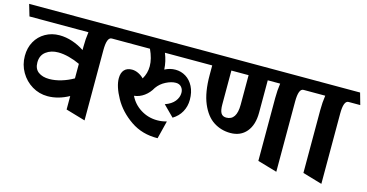

<svg xmlns="http://www.w3.org/2000/svg" viewBox="-88 -883 2370 1239"><g transform="rotate(15 1096.5 -263.0)"><path d="M553 -502Q520 -502 520 -415V54L390 16V-74Q319 -35 248 -35Q192 -35 144.5 -63.5Q97 -92 68.5 -141Q40 -190 40 -249Q40 -303 63.5 -345Q87 -387 129 -411Q171 -435 223 -435Q266 -435 309.5 -420.5Q353 -406 390 -381V-404Q390 -455 397 -502H3L-20 -580H619L641 -502ZM390 -192V-289Q354 -306 315.5 -316Q277 -326 244 -326Q195 -326 162 -301Q129 -276 129 -229Q129 -186 157 -165.5Q185 -145 230 -145Q268 -145 310 -157.5Q352 -170 390 -192Z M1142 -250Q1142 -206 1122 -169.5Q1102 -133 1064 -110L993 -181Q1036 -196 1057 -222.5Q1078 -249 1078 -279Q1078 -302 1064.5 -317.5Q1051 -333 1027 -333Q997 -333 961.5 -315Q926 -297 904 -266Q884 -230 853.5 -208Q823 -186 787 -182Q812 -130 862 -99Q912 -68 972 -68Q1004 -68 1035 -77L1005 43Q902 45 824 -8.5Q746 -62 704.5 -137Q663 -212 663 -266Q663 -303 681 -322.5Q699 -342 732 -342Q753 -342 774 -332Q795 -322 812 -305Q836 -345 836 -392Q836 -442 808 -502H634L611 -580H1167L1189 -502H908Q929 -451 932 -396Q966 -414 1003 -414Q1041 -414 1072.5 -394.5Q1104 -375 1123 -338Q1142 -301 1142 -250Z M1834 -502Q1801 -502 1801 -415V54L1671 16V-404Q1671 -455 1678 -502H1595V-286Q1595 -204 1556 -157.5Q1517 -111 1449 -111Q1387 -111 1336.5 -143.5Q1286 -176 1255 -249Q1224 -322 1224 -438V-502H1162L1139 -580H1880L1902 -502ZM1352 -502V-276Q1352 -235 1363 -217.5Q1374 -200 1398 -200Q1467 -200 1467 -305V-502Z M2135 -502Q2102 -502 2102 -415V54L1972 16V-404Q1972 -455 1979 -502H1885L1862 -580H2191L2213 -502Z"/></g></svg>

Font: Sumana
Style: Bold
Weight: 700
Designer: Cyreal, Alexei Vanyashin (Devanagari), Olga Karpushina (Latin)
Foundry: Cyreal
Version: Version 1.015;PS 001.015;hotconv 1.0.70;makeotf.lib2.5.58329